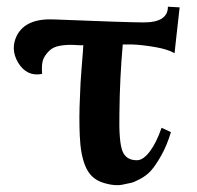

<svg xmlns="http://www.w3.org/2000/svg" viewBox="-20 -537 588 574"><path d="M517 -515Q516 -506 514.5 -492Q513 -478 509.5 -447.5Q506 -417 504 -398L502 -378Q481 -390 442.5 -396.5Q404 -403 376 -404H347Q338 -304 337 -198Q335 -114 346 -85.5Q357 -57 391 -58Q409 -59 428.5 -85Q448 -111 463 -155L491 -142Q479 -102 462 -72Q445 -42 431.5 -27Q418 -12 399 -2Q380 8 372.5 9.5Q365 11 351 14Q325 21 287.5 9Q250 -3 235 -41Q221 -74 218.5 -130.5Q216 -187 219 -246Q220 -287 224.5 -340.5Q229 -394 229 -402Q226 -401 204 -402.5Q182 -404 160.5 -400.5Q139 -397 127 -385Q111 -369 107.5 -354Q104 -339 106 -316Q60 -307 34 -350Q10 -391 31 -432Q58 -482 139 -479Q361 -470 410 -470Q482 -470 482 -517Z"/></svg>

Font: GFS Artemisia
Style: Bold
Weight: 700
Designer: Designed by Takis Katsoulidis.
Foundry: Designed by Takis Katsoulidis.
Version: Version 1.0